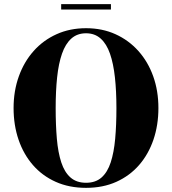

<svg xmlns="http://www.w3.org/2000/svg" viewBox="-20 -896 828 926"><path d="M395 10Q313.5 10 248.8 -19Q184 -48 138.8 -100Q93.5 -152 69.5 -222.2Q45.5 -292.5 45.5 -375Q45.5 -457.5 70.8 -527.8Q96 -598 142.2 -650Q188.5 -702 252.8 -731Q317 -760 395 -760Q473 -760 537 -731Q601 -702 647.5 -650Q694 -598 719 -527.8Q744 -457.5 744 -375Q744 -292.5 720 -222.2Q696 -152 650.8 -100Q605.5 -48 541 -19Q476.5 10 395 10ZM395 -14.5Q441 -14.5 469.8 -40Q498.5 -65.5 514 -113Q529.5 -160.5 535.5 -226.8Q541.5 -293 541.5 -375Q541.5 -457 534.2 -523.2Q527 -589.5 510.5 -637Q494 -684.5 465.5 -710Q437 -735.5 395 -735.5Q352.5 -735.5 324 -710Q295.5 -684.5 279 -637Q262.5 -589.5 255.5 -523.2Q248.5 -457 248.5 -375Q248.5 -293 254.2 -226.8Q260 -160.5 275.5 -113Q291 -65.5 320 -40Q349 -14.5 395 -14.5ZM275 -850V-876H515V-850Z"/></svg>

Font: Bodoni Moda 9pt ExtraBold
Style: Regular
Weight: 800
Designer: Owen Earl
Foundry: indestructible type
Version: Version 2.005